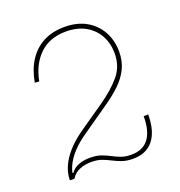

<svg xmlns="http://www.w3.org/2000/svg" viewBox="-137 -876 938 999"><g transform="rotate(-20 332.0 -376.5)"><path d="M583 -183Q583 -91 544 -42Q505 7 432 7Q396.5 7 371 -2Q345.5 -11 323.5 -22.5Q301.5 -34 277.2 -43Q253 -52 219 -52Q185.5 -52 155.5 -40.2Q125.5 -28.5 108 0L98 -4L105 -34L113 -30Q129 -53.5 157.2 -64.2Q185.5 -75 220 -75Q256 -75 281.2 -66Q306.5 -57 328 -45.5Q349.5 -34 373.2 -25Q397 -16 430 -16Q494 -16 526 -58.2Q558 -100.5 558 -183ZM370 -318Q444.5 -370 486.2 -420.5Q528 -471 528 -542Q528 -596 504.5 -639.8Q481 -683.5 436 -709.2Q391 -735 327 -735Q238 -735 182.2 -682.2Q126.5 -629.5 109 -538L85 -540Q97 -608.5 128.8 -657.8Q160.5 -707 210.8 -733.5Q261 -760 328 -760Q399.5 -760 449.8 -730.8Q500 -701.5 526.5 -652.2Q553 -603 553 -543Q553 -490.5 533.2 -449.2Q513.5 -408 476.2 -372.2Q439 -336.5 387 -301L246 -203Q197.5 -170 166.2 -135.8Q135 -101.5 120 -67.2Q105 -33 105 0H83V-2Q83 -37.5 98.8 -74.5Q114.5 -111.5 147.2 -148.8Q180 -186 231 -222Z"/></g></svg>

Font: Hepta Slab ExtraLight
Style: Regular
Weight: 200
Designer: Michael LaGattuta
Foundry: Michael LaGattuta
Version: Version 1.100